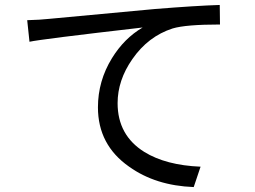

<svg xmlns="http://www.w3.org/2000/svg" viewBox="-20 -738 1040 782"><path d="M90.8 -655.8Q145 -657.2 179.2 -661.1Q573.2 -698.2 609.9 -701.2Q777.8 -714.8 875 -717.8L876 -638.2Q736.8 -638.2 683.1 -622.1Q583 -589.8 519 -497.1Q459 -411.1 459 -317.9Q459 -187 567.9 -119.1Q655.8 -64.9 796.9 -59.1L769 23.9Q613.8 18.1 505.9 -59.1Q378.9 -147.9 378.9 -300.8Q378.9 -408.2 436 -501Q485.8 -582 561 -626Q145 -578.1 100.1 -567.9Z"/></svg>

Font: Black Ops One [rus by aLiNcE]
Style: Regular
Weight: 400
Designer: James Grieshaber
Foundry: James Grieshaber
Version: Version 1.002;May 25, 2024;FontCreator 13.0.0.2680 64-bit